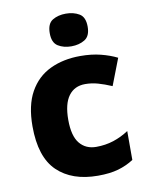

<svg xmlns="http://www.w3.org/2000/svg" viewBox="-87 -830 699 903"><g transform="rotate(-10 263.0 -378.5)"><path d="M308 10Q184 10 114 -57.5Q44 -125 44 -272Q44 -372 79.5 -435.5Q115 -499 178 -529Q241 -559 322 -559Q376 -559 419.5 -548Q463 -537 497 -520L448 -393Q413 -408 383 -416.5Q353 -425 322 -425Q271 -425 243 -387Q215 -349 215 -273Q215 -196 244 -160.5Q273 -125 323 -125Q367 -125 405.5 -137.5Q444 -150 479 -173V-35Q445 -13 405 -1.5Q365 10 308 10ZM290 -767Q327 -767 354 -751Q381 -735 381 -689Q381 -644 354 -627.5Q327 -611 290 -611Q253 -611 226.5 -627.5Q200 -644 200 -689Q200 -735 226.5 -751Q253 -767 290 -767Z"/></g></svg>

Font: Noto Sans Gurmukhi UI ExtraBold
Style: Regular
Weight: 800
Designer: Jelle Bosma - Monotype Design Team
Foundry: Monotype Imaging Inc.
Version: Version 2.004; ttfautohint (v1.8.4.7-5d5b)